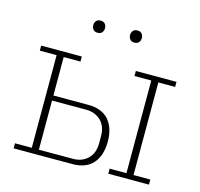

<svg xmlns="http://www.w3.org/2000/svg" viewBox="-102 -807 957 917"><g transform="rotate(15 376.5 -348.5)"><path d="M42 -25H125V-483H42V-508H243V-483H160V-293H331Q400 -293 434 -254Q468 -215 468 -147Q468 -79 434 -39.5Q400 0 331 0H42ZM510 -25H593V-483H510V-508H711V-483H628V-25H711V0H510ZM328 -25Q354 -25 373 -33.5Q392 -42 405 -56Q418 -70 424 -88.5Q430 -107 430 -128V-165Q430 -186 424 -204.5Q418 -223 405 -237Q392 -251 373 -259.5Q354 -268 328 -268H160V-25ZM286 -637Q271 -637 264 -646Q257 -655 257 -666V-668Q257 -679 264 -688Q271 -697 286 -697Q301 -697 308 -688Q315 -679 315 -668V-666Q315 -655 308 -646Q301 -637 286 -637ZM468 -637Q453 -637 446 -646Q439 -655 439 -666V-668Q439 -679 446 -688Q453 -697 468 -697Q483 -697 490 -688Q497 -679 497 -668V-666Q497 -655 490 -646Q483 -637 468 -637Z"/></g></svg>

Font: IBM Plex Serif ExtLt
Style: Regular
Weight: 200
Designer: Mike Abbink, Paul van der Laan, Pieter van Rosmalen
Foundry: Bold Monday
Version: Version 3.001